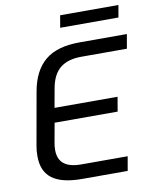

<svg xmlns="http://www.w3.org/2000/svg" viewBox="-93 -926 803 996"><g transform="rotate(-10 308.5 -428.0)"><path d="M50 -156Q50 -187 55 -212L104 -488Q123 -595 186 -647.5Q249 -700 367 -700H617L604 -625H364Q293 -625 252.5 -592.5Q212 -560 199 -488L181 -388H513L500 -312H168L150 -212Q146 -193 146 -172Q146 -123 176 -99Q206 -75 267 -75H511L498 0H258Q152 0 101 -38Q50 -76 50 -156ZM293 -856H600L589 -792H282Z"/></g></svg>

Font: KoHo Medium
Style: Italic
Weight: 500
Italic angle: -10°
Designer: Cadson Demak & Katatrad Team
Foundry: Cadson Demak Co.,Ltd.
Version: Version 1.000